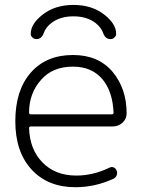

<svg xmlns="http://www.w3.org/2000/svg" viewBox="-20 -782 585 790"><path d="M107.4 -261.7Q99.6 -261.7 99.6 -254.9Q102.5 -168 153.3 -115.2Q206.1 -59.6 293.9 -59.6Q362.3 -59.6 429.7 -91.8Q438.5 -96.7 447.3 -93.3Q456.1 -89.8 460 -80.1Q463.9 -70.3 460 -60.5Q456.1 -50.8 447.3 -46.9Q372.1 -11.7 290 -11.7Q176.8 -11.7 109.9 -84.5Q43 -157.2 43 -283.2Q43 -410.2 106.4 -482.9Q169.9 -555.7 280.3 -555.7Q384.8 -555.7 443.4 -486.3Q501 -417 501 -315.4Q501 -293.9 485.4 -278.3Q467.8 -261.7 443.4 -261.7ZM99.6 -318.4Q99.6 -311.5 107.4 -311.5H439.5Q447.3 -311.5 447.3 -318.4Q443.4 -405.3 402.3 -455.1Q358.4 -507.8 280.3 -507.8Q197.3 -507.8 150.4 -455.1Q99.6 -399.4 99.6 -318.4ZM160.2 -646.5Q151.4 -621.1 129.9 -621.1Q119.1 -621.1 112.3 -628.9Q106.4 -634.8 106.4 -642.6Q106.4 -683.6 155.3 -721.7Q206.1 -761.7 282.2 -761.7Q358.4 -761.7 409.2 -721.7Q458 -683.6 458 -642.6Q458 -634.8 452.1 -628.9Q445.3 -621.1 434.6 -621.1Q413.1 -621.1 404.3 -646.5Q396.5 -668.9 373 -687.5Q336.9 -714.8 282.2 -714.8Q227.5 -714.8 191.4 -687.5Q168 -668.9 160.2 -646.5Z"/></svg>

Font: irohamaru Light
Style: Regular
Weight: 200
Designer: [Source Han Sans]
Ryoko NISHIZUKA  (kana & ideographs); Paul D. Hunt (Latin, Greek & Cyrillic); Wenlong ZHANG  (bopomofo
Version: Version 1.01